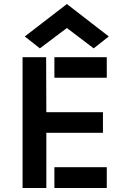

<svg xmlns="http://www.w3.org/2000/svg" viewBox="-20 -933 628 953"><path d="M312 -913 103 -752 178 -693 312 -794 445 -693 520 -752ZM510 -547V-649H250C250 -649 250 -547 250 -547ZM510 0V-103H250C250 -103 250 0 250 0ZM210 -274H491V-376H210L209 -649H92V0H210Z"/></svg>

Font: Karla
Style: Bold Stencil
Weight: 400
Designer: Jonathan Pinhorn
Version: Version 1.000